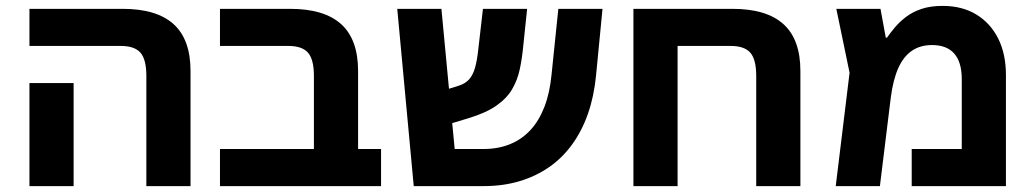

<svg xmlns="http://www.w3.org/2000/svg" viewBox="-20 -632 3511 652"><path d="M477 0V-374Q477 -430 457 -453Q437 -476 390 -476H80V-602H396Q512 -602 569.5 -550Q627 -498 627 -391V0ZM80 0V-350H230V0Z M1046 0V-374Q1046 -430 1026 -453Q1006 -476 959 -476H727V-602H965Q1081 -602 1138.5 -550Q1196 -498 1196 -391V0ZM727 0V-126H1274V0Z M1385 0 1329 -602H1479L1524 -126H1622Q1671 -126 1711 -142Q1751 -158 1780.5 -189.5Q1810 -221 1828.5 -268.5Q1847 -316 1853 -379L1876 -602H2026L2004 -375Q1997 -304 1976.5 -245.5Q1956 -187 1922.5 -141Q1889 -95 1844 -64Q1799 -33 1743.5 -16.5Q1688 0 1622 0ZM1443 -192 1432 -308 1538 -341Q1560 -348 1573 -362.5Q1586 -377 1593 -401.5Q1600 -426 1604 -463L1620 -602H1770L1757 -477Q1753 -434 1745 -396.5Q1737 -359 1718.5 -328Q1700 -297 1664.5 -272.5Q1629 -248 1569 -230Z M2467 -602Q2583 -602 2640.5 -550Q2698 -498 2698 -391V0H2548V-374Q2548 -430 2528 -453Q2508 -476 2461 -476H2281V0H2131V-602Z M3181 -612Q3247 -612 3295 -583Q3343 -554 3369.5 -501.5Q3396 -449 3396 -377V0H3076V-126H3246V-363Q3246 -421 3220.5 -450Q3195 -479 3145 -479Q3105 -479 3076.5 -459.5Q3048 -440 3030.5 -401Q3013 -362 3005 -301L2968 0H2818L2865 -385L2820 -602H2970L2988 -504H2992Q3003 -520 3018.5 -538.5Q3034 -557 3056 -574Q3078 -591 3108.5 -601.5Q3139 -612 3181 -612Z"/></svg>

Font: Noto Sans Hebrew
Style: Bold
Weight: 700
Designer: Monotype Design Team
Foundry: Monotype Imaging Inc.
Version: Version 2.003